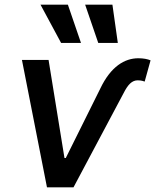

<svg xmlns="http://www.w3.org/2000/svg" viewBox="-20 -802 665 822"><path d="M73.9 -545.5 181.1 0H294.7L509.2 -403.4C527.7 -440 545.1 -458.1 569.6 -458.1C585.9 -458.1 594.8 -454.2 599.4 -452.8L624.6 -543.7C611.9 -549 593.8 -552.6 572.1 -552.6C514.2 -552.6 454.5 -517.8 409.4 -422.9L261.7 -125.7H256L187.9 -545.5ZM153.4 -782 241.5 -618.3H326.7L270.6 -782ZM344.5 -782 400.6 -618.3H484.4L461.3 -782Z"/></svg>

Font: Magic Ui Pro Medium
Style: Italic
Weight: 500
Italic angle: -9.39999°
Designer: Stefan Endress, Andreas Faust
Version: Version 1.000;FEAKit 1.0